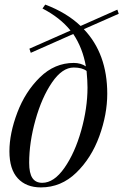

<svg xmlns="http://www.w3.org/2000/svg" viewBox="-20 -802 537 836"><path d="M345 -675Q447 -568 447 -394Q447 -304 412.5 -209Q378 -114 312 -50Q246 14 158 14Q94 14 57.5 -25.5Q21 -65 21 -143Q21 -221 55.5 -312Q90 -403 154 -465.5Q218 -528 301 -528Q332 -528 354 -513Q340 -593 299 -654L114 -572L108 -590L287 -669Q242 -725 165 -765L177 -782Q270 -747 331 -689L491 -760L497 -742ZM361 -421Q361 -449 357 -493Q338 -508 301 -508Q251 -508 206.5 -443Q162 -378 134.5 -280Q107 -182 107 -93Q107 -48 121 -27Q135 -6 164 -6Q215 -6 260.5 -71Q306 -136 333.5 -233.5Q361 -331 361 -421Z"/></svg>

Font: Playfair Display
Style: Italic
Weight: 400
Italic angle: -14°
Designer: Claus Eggers Sørensen
Foundry: Claus Eggers Sørensen
Version: Version 1.200; ttfautohint (v1.6)